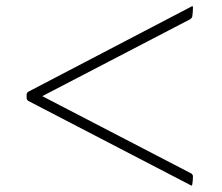

<svg xmlns="http://www.w3.org/2000/svg" viewBox="-20 -593 710 613"><path d="M596 -569Q596 -576 591 -572L70 -300Q65 -296 65 -291V-280Q65 -275 70 -271L588 -2Q593 2 594 -5Q595 -12 595.5 -17.5Q596 -23 596 -30Q596 -35 591 -39L115 -286L588 -532Q593 -536 594 -541Q595 -548 595.5 -555Q596 -562 596 -569Z"/></svg>

Font: Hahmlet Thin
Style: Regular
Weight: 250
Version: Version 1.002